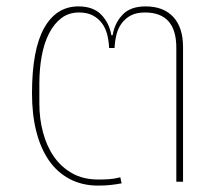

<svg xmlns="http://www.w3.org/2000/svg" viewBox="-20 -568 677 600"><path d="M287 12Q237 12 198 -8.5Q159 -29 133 -66.5Q107 -104 93.5 -157Q80 -210 80 -276Q80 -413 118 -480.5Q156 -548 225 -548Q272 -548 297 -521.5Q322 -495 328 -458H332Q338 -495 362.5 -521.5Q387 -548 435 -548Q491 -548 521.5 -515Q552 -482 552 -421V0H531V-419Q531 -529 433 -529Q407 -529 389.5 -520Q372 -511 360.5 -495.5Q349 -480 344 -460Q339 -440 338 -418H321Q320 -440 315 -460Q310 -480 298.5 -495.5Q287 -511 269.5 -520Q252 -529 227 -529Q195 -529 172 -511.5Q149 -494 133.5 -464Q118 -434 110.5 -393.5Q103 -353 103 -307V-244Q103 -197 114.5 -154Q126 -111 148.5 -78.5Q171 -46 205.5 -26.5Q240 -7 287 -7Q304 -7 320.5 -8Q337 -9 356 -14L360 5Q344 8 326 10Q308 12 287 12Z"/></svg>

Font: IBM Plex Sans Thai Thin
Style: Regular
Weight: 100
Designer: Mike Abbink, Paul van der Laan, Pieter van Rosmalen, Ben Mitchell, Mark Frömberg
Foundry: Bold Monday
Version: Version 1.1